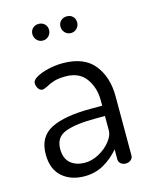

<svg xmlns="http://www.w3.org/2000/svg" viewBox="-104 -736 646 812"><g transform="rotate(-15 219.0 -329.5)"><path d="M180 -630Q180 -615 169.5 -604Q159 -593 143.5 -593Q128 -593 117.5 -604Q107 -615 107 -630.5Q107 -646 117.5 -656Q128 -666 143.5 -666Q159 -666 169.5 -655.9Q180 -645.8 180 -630ZM303 -630Q303 -615 292.5 -604Q282 -593 267 -593Q251 -593 240.5 -604Q230 -615 230 -630.5Q230 -646 240.5 -656Q251 -666 267 -666Q282.8 -666 292.9 -655.9Q303 -645.8 303 -630ZM379 -286V-26Q379 -15.4 370 -7.7Q361 0 347.5 0Q334 0 325.5 -7.7Q317 -15.4 317 -26V-70Q287 -35 249.5 -14Q212 7 166 7Q105.9 7 67.9 -26.5Q30 -60 30 -125Q30 -201.7 89.5 -231.8Q149 -262 263 -262H314V-285.9Q314 -341 285 -381.5Q256 -422 196 -422Q165.7 -422 145.9 -416Q126 -410 109 -400Q93.4 -393 89 -393Q77.2 -393 70.1 -404Q63 -415 63 -428Q63 -441 83 -452.5Q103 -464 134.7 -471.5Q166.4 -479 198 -479Q292 -479 335.5 -424.5Q379 -370 379 -286ZM95 -131Q95 -89 119 -68.5Q143 -48 182.4 -48Q212.6 -48 243.3 -64.5Q274 -81 294 -106.2Q314 -131.3 314 -153V-217H272Q187.7 -217 141.4 -200.2Q95 -183.4 95 -131Z"/></g></svg>

Font: Dosis
Style: Regular
Weight: 400
Designer: Edgar Tolentino, Pablo Impallari, Igino Marini
Foundry: Edgar Tolentino, Pablo Impallari, Igino Marini
Version: Version 1.007;Glyphs 3.1.1 (3134)